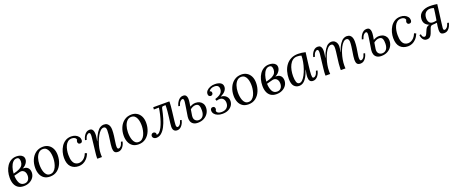

<svg xmlns="http://www.w3.org/2000/svg" viewBox="127 -1890 7753 3280"><g transform="rotate(-20 4003.0 -250.0)"><path d="M220 11Q158 11 117.5 -16Q77 -43 57.5 -91.5Q38 -140 38 -205Q38 -263 52.5 -318Q67 -373 96.5 -416.5Q126 -460 169.5 -485.5Q213 -511 270 -511Q304 -511 333.5 -501Q363 -491 382 -469.5Q401 -448 401 -413Q401 -365 357 -318.5Q313 -272 214 -249L217 -236L125 -212Q128 -130 155.5 -78.5Q183 -27 243 -27Q289 -27 314.5 -58Q340 -89 340 -141Q340 -176 326 -202Q312 -228 285 -238.5Q258 -249 217 -236L209 -259Q271 -280 312.5 -279Q354 -278 379 -261.5Q404 -245 414.5 -219.5Q425 -194 425 -166Q425 -116 398.5 -76Q372 -36 325.5 -12.5Q279 11 220 11ZM126 -250Q198 -267 239 -288.5Q280 -310 297 -339Q314 -368 314 -406Q314 -438 302 -457.5Q290 -477 260 -477Q222 -477 193 -446Q164 -415 147 -363.5Q130 -312 126 -250Z M752 -511Q806 -511 849 -485.5Q892 -460 917 -411Q942 -362 942 -292Q942 -212 913 -142.5Q884 -73 829.5 -31Q775 11 697 11Q631 11 588.5 -19Q546 -49 525.5 -100Q505 -151 505 -213Q505 -294 534.5 -362Q564 -430 619.5 -470.5Q675 -511 752 -511ZM737 -474Q693 -475 661 -444.5Q629 -414 611.5 -362Q594 -310 593 -246Q592 -212 597 -174Q602 -136 614.5 -103Q627 -70 649.5 -49Q672 -28 706 -27Q746 -26 774 -48.5Q802 -71 819 -107Q836 -143 844.5 -184Q853 -225 854 -261Q855 -296 850.5 -333Q846 -370 833 -402Q820 -434 797 -453.5Q774 -473 737 -474Z M1265 -511Q1308 -511 1342 -495.5Q1376 -480 1395.5 -453.5Q1415 -427 1415 -394Q1415 -372 1404 -358.5Q1393 -345 1373 -345Q1349 -344 1339.5 -359Q1330 -374 1330 -385Q1330 -394 1332.5 -404Q1335 -414 1343 -423Q1338 -451 1315.5 -463.5Q1293 -476 1264 -476Q1221 -476 1192 -453Q1163 -430 1146 -393Q1129 -356 1121.5 -313.5Q1114 -271 1114 -231Q1114 -161 1129.5 -118.5Q1145 -76 1173 -57Q1201 -38 1236 -38Q1262 -38 1290 -49.5Q1318 -61 1344 -88.5Q1370 -116 1389 -164L1424 -147Q1399 -89 1366 -54.5Q1333 -20 1295.5 -4.5Q1258 11 1219 11Q1131 11 1078.5 -42.5Q1026 -96 1026 -208Q1026 -257 1040 -310Q1054 -363 1083 -408.5Q1112 -454 1157.5 -482.5Q1203 -511 1265 -511Z M1933 11Q1886 11 1869 -14Q1852 -39 1852 -85Q1852 -113 1856.5 -151Q1861 -189 1867.5 -232Q1874 -275 1878.5 -319Q1883 -363 1883 -403Q1883 -415 1879.5 -429Q1876 -443 1866 -453.5Q1856 -464 1836 -464Q1808 -464 1780 -438Q1752 -412 1727 -368Q1702 -324 1682 -270.5Q1662 -217 1650.5 -160.5Q1639 -104 1639 -53Q1639 -38 1639.5 -25.5Q1640 -13 1641 0H1557Q1556 -7 1556 -12.5Q1556 -18 1556 -26Q1556 -43 1558 -65.5Q1560 -88 1564.5 -125.5Q1569 -163 1576 -226Q1583 -285 1586.5 -318Q1590 -351 1592 -368.5Q1594 -386 1594.5 -395.5Q1595 -405 1595 -416Q1595 -434 1590 -447.5Q1585 -461 1568 -461Q1552 -461 1531 -439Q1510 -417 1495 -364L1467 -370Q1470 -388 1479.5 -411.5Q1489 -435 1505 -458Q1521 -481 1544 -496Q1567 -511 1597 -511Q1631 -511 1647.5 -492.5Q1664 -474 1668.5 -445Q1673 -416 1671 -383Q1669 -355 1664.5 -329Q1660 -303 1656 -283H1659Q1693 -374 1726 -423.5Q1759 -473 1791.5 -492Q1824 -511 1856 -511Q1896 -511 1920 -493Q1944 -475 1954.5 -445.5Q1965 -416 1965 -381Q1965 -326 1957.5 -268.5Q1950 -211 1942.5 -162.5Q1935 -114 1935 -85Q1935 -67 1939.5 -53Q1944 -39 1962 -39Q1979 -39 1999.5 -60.5Q2020 -82 2035 -136L2063 -129Q2060 -112 2050.5 -88Q2041 -64 2025 -41.5Q2009 -19 1986 -4Q1963 11 1933 11Z M2361 -511Q2415 -511 2458 -485.5Q2501 -460 2526 -411Q2551 -362 2551 -292Q2551 -212 2522 -142.5Q2493 -73 2438.5 -31Q2384 11 2306 11Q2240 11 2197.5 -19Q2155 -49 2134.5 -100Q2114 -151 2114 -213Q2114 -294 2143.5 -362Q2173 -430 2228.5 -470.5Q2284 -511 2361 -511ZM2346 -474Q2302 -475 2270 -444.5Q2238 -414 2220.5 -362Q2203 -310 2202 -246Q2201 -212 2206 -174Q2211 -136 2223.5 -103Q2236 -70 2258.5 -49Q2281 -28 2315 -27Q2355 -26 2383 -48.5Q2411 -71 2428 -107Q2445 -143 2453.5 -184Q2462 -225 2463 -261Q2464 -296 2459.5 -333Q2455 -370 2442 -402Q2429 -434 2406 -453.5Q2383 -473 2346 -474Z M2627 10Q2599 10 2580.5 -6Q2562 -22 2562 -44Q2562 -63 2575 -77.5Q2588 -92 2608 -92Q2624 -92 2637.5 -81Q2651 -70 2651 -53Q2651 -48 2650.5 -44.5Q2650 -41 2649 -38Q2675 -35 2700 -59Q2725 -83 2747.5 -126Q2770 -169 2788.5 -224.5Q2807 -280 2821.5 -341Q2836 -402 2844 -461L2752 -460L2755 -500H3047Q3048 -493 3048 -487.5Q3048 -482 3048 -474Q3048 -451 3044 -410.5Q3040 -370 3034.5 -322Q3029 -274 3023 -226Q3017 -178 3013 -140.5Q3009 -103 3009 -84Q3009 -66 3014.5 -53Q3020 -40 3036 -40Q3053 -40 3073.5 -61.5Q3094 -83 3109 -136L3137 -130Q3134 -112 3124.5 -88.5Q3115 -65 3099 -42Q3083 -19 3060 -4Q3037 11 3007 11Q2980 11 2963 -0.5Q2946 -12 2938 -32Q2930 -52 2930 -79Q2930 -106 2935.5 -148Q2941 -190 2947.5 -242Q2954 -294 2959.5 -350.5Q2965 -407 2965 -462L2923 -461Q2909 -461 2901.5 -452Q2894 -443 2891 -429Q2873 -339 2849.5 -260Q2826 -181 2794 -120Q2762 -59 2721 -24.5Q2680 10 2627 10Z M3384 11Q3333 11 3302 -9.5Q3271 -30 3259 -65.5Q3247 -101 3253 -146Q3266 -227 3274 -277.5Q3282 -328 3286 -356Q3290 -384 3291.5 -397Q3293 -410 3293 -416Q3294 -434 3289.5 -447.5Q3285 -461 3268 -461Q3252 -461 3230 -439Q3208 -417 3191 -364L3163 -370Q3167 -388 3177.5 -411.5Q3188 -435 3204.5 -458Q3221 -481 3244.5 -496Q3268 -511 3298 -511Q3336 -511 3352 -489.5Q3368 -468 3369.5 -434Q3371 -400 3365 -362L3329 -137Q3322 -84 3347 -55.5Q3372 -27 3412 -27Q3460 -27 3488.5 -62.5Q3517 -98 3518 -164Q3520 -219 3505 -253Q3490 -287 3444 -287Q3417 -287 3390 -274.5Q3363 -262 3335 -237L3336 -283Q3368 -302 3396.5 -313Q3425 -324 3456 -324Q3499 -324 3531.5 -307.5Q3564 -291 3583 -260Q3602 -229 3601 -184Q3600 -130 3572 -85.5Q3544 -41 3495.5 -15Q3447 11 3384 11Z M3832 11Q3781 11 3743.5 -4.5Q3706 -20 3685.5 -46.5Q3665 -73 3665 -106Q3665 -128 3676.5 -141.5Q3688 -155 3707 -155Q3731 -156 3740.5 -141Q3750 -126 3750 -115Q3750 -106 3747.5 -96Q3745 -86 3737 -77Q3742 -49 3765.5 -36Q3789 -23 3824 -23Q3890 -23 3923.5 -56.5Q3957 -90 3957 -142Q3957 -198 3921.5 -227.5Q3886 -257 3809 -234L3798 -269Q3850 -285 3880.5 -304Q3911 -323 3925 -347.5Q3939 -372 3939 -401Q3939 -439 3919 -458Q3899 -477 3857 -477Q3820 -477 3793.5 -462.5Q3767 -448 3753 -425Q3773 -422 3780 -411.5Q3787 -401 3787 -384Q3787 -368 3775.5 -356.5Q3764 -345 3746 -345Q3728 -345 3715.5 -357Q3703 -369 3703 -390Q3701 -425 3725.5 -452.5Q3750 -480 3791 -496Q3832 -512 3878 -511Q3939 -511 3978.5 -487.5Q4018 -464 4018 -414Q4018 -376 3990 -340.5Q3962 -305 3902 -278V-276Q3965 -272 3998.5 -236.5Q4032 -201 4032 -154Q4032 -108 4007.5 -70.5Q3983 -33 3938 -11Q3893 11 3832 11Z M4359 -511Q4413 -511 4456 -485.5Q4499 -460 4524 -411Q4549 -362 4549 -292Q4549 -212 4520 -142.5Q4491 -73 4436.5 -31Q4382 11 4304 11Q4238 11 4195.5 -19Q4153 -49 4132.5 -100Q4112 -151 4112 -213Q4112 -294 4141.5 -362Q4171 -430 4226.5 -470.5Q4282 -511 4359 -511ZM4344 -474Q4300 -475 4268 -444.5Q4236 -414 4218.5 -362Q4201 -310 4200 -246Q4199 -212 4204 -174Q4209 -136 4221.5 -103Q4234 -70 4256.5 -49Q4279 -28 4313 -27Q4353 -26 4381 -48.5Q4409 -71 4426 -107Q4443 -143 4451.5 -184Q4460 -225 4461 -261Q4462 -296 4457.5 -333Q4453 -370 4440 -402Q4427 -434 4404 -453.5Q4381 -473 4344 -474Z M4814 11Q4752 11 4711.5 -16Q4671 -43 4651.5 -91.5Q4632 -140 4632 -205Q4632 -263 4646.5 -318Q4661 -373 4690.5 -416.5Q4720 -460 4763.5 -485.5Q4807 -511 4864 -511Q4898 -511 4927.5 -501Q4957 -491 4976 -469.5Q4995 -448 4995 -413Q4995 -365 4951 -318.5Q4907 -272 4808 -249L4811 -236L4719 -212Q4722 -130 4749.5 -78.5Q4777 -27 4837 -27Q4883 -27 4908.5 -58Q4934 -89 4934 -141Q4934 -176 4920 -202Q4906 -228 4879 -238.5Q4852 -249 4811 -236L4803 -259Q4865 -280 4906.5 -279Q4948 -278 4973 -261.5Q4998 -245 5008.5 -219.5Q5019 -194 5019 -166Q5019 -116 4992.5 -76Q4966 -36 4919.5 -12.5Q4873 11 4814 11ZM4720 -250Q4792 -267 4833 -288.5Q4874 -310 4891 -339Q4908 -368 4908 -406Q4908 -438 4896 -457.5Q4884 -477 4854 -477Q4816 -477 4787 -446Q4758 -415 4741 -363.5Q4724 -312 4720 -250Z M5389 -511Q5419 -511 5455 -506.5Q5491 -502 5523 -494Q5515 -434 5507.5 -374.5Q5500 -315 5493.5 -261.5Q5487 -208 5483 -165.5Q5479 -123 5479 -99Q5479 -79 5482 -59Q5485 -39 5507 -39Q5524 -39 5544.5 -61Q5565 -83 5580 -136L5608 -130Q5605 -112 5595.5 -88.5Q5586 -65 5570 -42Q5554 -19 5531 -4Q5508 11 5478 11Q5438 11 5421 -14Q5404 -39 5404 -79Q5404 -108 5409.5 -142Q5415 -176 5422 -213H5419Q5395 -139 5369.5 -94.5Q5344 -50 5318.5 -27Q5293 -4 5269 3.5Q5245 11 5224 11Q5170 11 5133.5 -29Q5097 -69 5097 -163Q5097 -233 5115 -296Q5133 -359 5169.5 -407.5Q5206 -456 5261 -483.5Q5316 -511 5389 -511ZM5358 -475Q5313 -475 5279.5 -450Q5246 -425 5224 -382.5Q5202 -340 5191.5 -287.5Q5181 -235 5181 -180Q5181 -116 5195 -74.5Q5209 -33 5246 -33Q5273 -33 5300.5 -60Q5328 -87 5352 -132.5Q5376 -178 5395 -234.5Q5414 -291 5425 -350Q5436 -409 5436 -463Q5421 -469 5401 -472Q5381 -475 5358 -475Z M6341 11Q6294 11 6277.5 -14Q6261 -39 6261 -85Q6261 -113 6266.5 -151Q6272 -189 6279 -232Q6286 -275 6291.5 -319Q6297 -363 6297 -403Q6297 -415 6293 -429Q6289 -443 6279 -453.5Q6269 -464 6249 -464Q6221 -464 6194 -438Q6167 -412 6144 -368Q6121 -324 6103.5 -270.5Q6086 -217 6076 -160.5Q6066 -104 6066 -53Q6066 -38 6066.5 -25.5Q6067 -13 6068 0H5984Q5983 -7 5983 -12.5Q5983 -18 5983 -26Q5983 -64 5988.5 -116Q5994 -168 6001.5 -223Q6009 -278 6014.5 -327Q6020 -376 6019 -407Q6018 -424 6009 -444Q6000 -464 5971 -464Q5943 -464 5916.5 -438Q5890 -412 5867 -368Q5844 -324 5826 -270.5Q5808 -217 5798 -160.5Q5788 -104 5788 -53Q5788 -38 5788.5 -25.5Q5789 -13 5790 0H5706Q5705 -7 5705 -12.5Q5705 -18 5705 -26Q5705 -43 5706.5 -65.5Q5708 -88 5712.5 -125.5Q5717 -163 5724 -226Q5731 -285 5735 -318Q5739 -351 5741 -368.5Q5743 -386 5743.5 -395.5Q5744 -405 5744 -416Q5744 -434 5739 -447.5Q5734 -461 5717 -461Q5701 -461 5680 -439Q5659 -417 5644 -364L5616 -370Q5619 -388 5628.5 -411.5Q5638 -435 5654 -458Q5670 -481 5693 -496Q5716 -511 5746 -511Q5779 -511 5795 -494.5Q5811 -478 5816.5 -451.5Q5822 -425 5820 -394Q5819 -366 5814 -337.5Q5809 -309 5805 -288H5808Q5840 -379 5871.5 -427Q5903 -475 5933.5 -493Q5964 -511 5991 -511Q6031 -511 6054.5 -492.5Q6078 -474 6088 -448Q6098 -422 6098 -397Q6098 -369 6094 -349Q6090 -329 6081 -291H6084Q6117 -382 6149.5 -429.5Q6182 -477 6213 -494Q6244 -511 6271 -511Q6311 -511 6334 -493Q6357 -475 6366.5 -445.5Q6376 -416 6376 -381Q6376 -326 6368 -268.5Q6360 -211 6351.5 -162.5Q6343 -114 6343 -85Q6343 -67 6347.5 -53Q6352 -39 6370 -39Q6387 -39 6408 -60.5Q6429 -82 6444 -136L6472 -129Q6469 -112 6459 -88Q6449 -64 6433 -41.5Q6417 -19 6394 -4Q6371 11 6341 11Z M6720 11Q6669 11 6638 -9.5Q6607 -30 6595 -65.5Q6583 -101 6589 -146Q6602 -227 6610 -277.5Q6618 -328 6622 -356Q6626 -384 6627.5 -397Q6629 -410 6629 -416Q6630 -434 6625.5 -447.5Q6621 -461 6604 -461Q6588 -461 6566 -439Q6544 -417 6527 -364L6499 -370Q6503 -388 6513.5 -411.5Q6524 -435 6540.5 -458Q6557 -481 6580.5 -496Q6604 -511 6634 -511Q6672 -511 6688 -489.5Q6704 -468 6705.5 -434Q6707 -400 6701 -362L6665 -137Q6658 -84 6683 -55.5Q6708 -27 6748 -27Q6796 -27 6824.5 -62.5Q6853 -98 6854 -164Q6856 -219 6841 -253Q6826 -287 6780 -287Q6753 -287 6726 -274.5Q6699 -262 6671 -237L6672 -283Q6704 -302 6732.5 -313Q6761 -324 6792 -324Q6835 -324 6867.5 -307.5Q6900 -291 6919 -260Q6938 -229 6937 -184Q6936 -130 6908 -85.5Q6880 -41 6831.5 -15Q6783 11 6720 11Z M7250 -511Q7293 -511 7327 -495.5Q7361 -480 7380.5 -453.5Q7400 -427 7400 -394Q7400 -372 7389 -358.5Q7378 -345 7358 -345Q7334 -344 7324.5 -359Q7315 -374 7315 -385Q7315 -394 7317.5 -404Q7320 -414 7328 -423Q7323 -451 7300.5 -463.5Q7278 -476 7249 -476Q7206 -476 7177 -453Q7148 -430 7131 -393Q7114 -356 7106.5 -313.5Q7099 -271 7099 -231Q7099 -161 7114.5 -118.5Q7130 -76 7158 -57Q7186 -38 7221 -38Q7247 -38 7275 -49.5Q7303 -61 7329 -88.5Q7355 -116 7374 -164L7409 -147Q7384 -89 7351 -54.5Q7318 -20 7280.5 -4.5Q7243 11 7204 11Q7116 11 7063.5 -42.5Q7011 -96 7011 -208Q7011 -257 7025 -310Q7039 -363 7068 -408.5Q7097 -454 7142.5 -482.5Q7188 -511 7250 -511Z M7860 11Q7804 11 7793 -28.5Q7782 -68 7793 -139Q7808 -229 7816.5 -283.5Q7825 -338 7829.5 -369.5Q7834 -401 7836 -419Q7838 -437 7839 -453Q7805 -465 7774 -465Q7724 -465 7691 -433Q7658 -401 7656 -337Q7655 -291 7676 -259.5Q7697 -228 7743 -228Q7760 -228 7777.5 -230.5Q7795 -233 7819 -239L7817 -201Q7786 -196 7757 -193.5Q7728 -191 7701 -191V-203Q7648 -211 7610 -247.5Q7572 -284 7575 -348Q7577 -390 7594.5 -420.5Q7612 -451 7641.5 -470Q7671 -489 7707 -498.5Q7743 -508 7781 -508Q7807 -508 7828 -507Q7849 -506 7870.5 -503.5Q7892 -501 7917 -497Q7911 -445 7904.5 -393.5Q7898 -342 7891 -290.5Q7884 -239 7877.5 -187.5Q7871 -136 7865 -84Q7863 -63 7868 -51.5Q7873 -40 7890 -40Q7907 -40 7928.5 -61.5Q7950 -83 7967 -136L7995 -130Q7987 -96 7970.5 -63.5Q7954 -31 7927 -10Q7900 11 7860 11ZM7545 11Q7514 11 7494 -5.5Q7474 -22 7463 -48Q7452 -74 7449 -102L7477 -108Q7482 -71 7498.5 -57Q7515 -43 7530 -46Q7540 -48 7547 -54Q7554 -60 7563 -78Q7572 -96 7587 -132Q7598 -160 7612.5 -179.5Q7627 -199 7652.5 -207Q7678 -215 7723 -208L7719 -191Q7704 -191 7693 -182.5Q7682 -174 7673 -154Q7664 -134 7653 -99Q7638 -53 7622.5 -29.5Q7607 -6 7589 2.5Q7571 11 7545 11Z"/></g></svg>

Font: Lora
Style: Italic
Weight: 400
Italic angle: -3°
Designer: Olga Karpushina, Alexei Vanyashin (Cyrillic)
Foundry: Cyreal
Version: Version 3.008